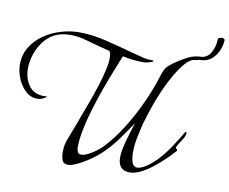

<svg xmlns="http://www.w3.org/2000/svg" viewBox="-190 -921 1284 1077"><g transform="rotate(10 452.5 -382.5)"><path d="M261 43Q235 43 228 22Q221 1 221 -20V-30Q221 -64 236.5 -103Q252 -142 264 -174Q274 -203 290 -244.5Q306 -286 323 -333Q340 -380 355 -427.5Q370 -475 379.5 -516.5Q389 -558 389 -586Q389 -597 387.5 -608.5Q386 -620 378 -627L327 -640Q284 -651 239.5 -664Q195 -677 149 -677Q133 -677 116 -674.5Q99 -672 83 -667Q40 -653 9.5 -618Q-21 -583 -37 -538.5Q-53 -494 -53 -450Q-53 -397 -25.5 -356Q2 -315 60 -313Q64 -313 68 -313.5Q72 -314 76 -314Q80 -314 80 -313Q80 -312 75 -308.5Q70 -305 68 -304Q49 -292 27 -292Q-3 -292 -26.5 -309Q-50 -326 -67 -352.5Q-84 -379 -92.5 -408.5Q-101 -438 -101 -464Q-101 -521 -74 -565Q-47 -609 -3 -639Q41 -669 93 -684.5Q145 -700 196 -700Q270 -700 350.5 -680.5Q431 -661 501 -641Q515 -638 535.5 -632Q556 -626 576.5 -621.5Q597 -617 610 -617Q613 -617 623.5 -616.5Q634 -616 634 -613Q634 -610 623.5 -606.5Q613 -603 601 -600Q589 -597 584 -597Q553 -597 522 -600Q491 -603 460 -610Q444 -570 422.5 -516.5Q401 -463 379.5 -402.5Q358 -342 339.5 -280.5Q321 -219 310 -162.5Q299 -106 299 -62Q299 -49 304.5 -37.5Q310 -26 326 -26Q342 -26 364.5 -37.5Q387 -49 407.5 -64.5Q428 -80 439 -91Q493 -147 541 -223.5Q589 -300 626.5 -382.5Q664 -465 686 -539Q693 -561 699.5 -574Q706 -587 717 -597.5Q728 -608 747 -622Q781 -646 818.5 -665Q856 -684 899 -684Q903 -684 903 -681Q903 -671 887.5 -665.5Q872 -660 865 -660Q843 -660 820.5 -639Q798 -618 776.5 -585.5Q755 -553 736.5 -517Q718 -481 704.5 -450Q691 -419 685 -402Q671 -366 659 -329.5Q647 -293 636 -255Q626 -214 617.5 -171.5Q609 -129 609 -86Q609 -73 611.5 -55Q614 -37 622 -23Q630 -9 648 -9Q659 -9 668.5 -13.5Q678 -18 687 -22Q726 -46 759 -81.5Q792 -117 819.5 -158.5Q847 -200 870 -238Q871 -240 875 -247Q879 -254 883 -254Q885 -254 885.5 -251.5Q886 -249 886 -247Q886 -234 875 -215.5Q864 -197 853 -180.5Q842 -164 842 -157Q842 -152 846.5 -150.5Q851 -149 851 -144Q851 -141 848.5 -138Q846 -135 844 -133Q825 -112 797.5 -85.5Q770 -59 737.5 -33.5Q705 -8 672 8.5Q639 25 610 25Q575 25 559 5.5Q543 -14 543 -47Q543 -77 551.5 -113.5Q560 -150 571.5 -187Q583 -224 592 -252Q555 -196 518.5 -146.5Q482 -97 437.5 -56Q393 -15 333 18Q318 26 298 34.5Q278 43 261 43ZM891 -665Q871 -665 873 -681Q924 -681 945 -715.5Q966 -750 968 -797Q968 -802 975 -805Q982 -808 989 -808Q996 -808 1001 -805.5Q1006 -803 1006 -798Q1005 -767 991 -736Q977 -705 952 -685Q927 -665 891 -665Z"/></g></svg>

Font: Beau Rivage
Style: Regular
Weight: 400
Designer: Robert E. Leuschke
Foundry: Robert E. Leuschke
Version: Version 1.010; ttfautohint (v1.8.3)